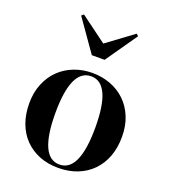

<svg xmlns="http://www.w3.org/2000/svg" viewBox="-153 -956 943 1074"><g transform="rotate(20 318.5 -419.0)"><path d="M43 -276Q43 -341 64.5 -393Q86 -445 123 -481Q160 -517 210.5 -536.5Q261 -556 318 -556Q376 -556 426.5 -537Q477 -518 514.5 -482Q552 -446 573.5 -394Q595 -342 595 -276Q595 -210 575 -157.5Q555 -105 518.5 -68Q482 -31 431 -11Q380 9 318 9Q255 9 204.5 -11.5Q154 -32 118 -69Q82 -106 62.5 -158.5Q43 -211 43 -276ZM199 -274Q199 -144 228.5 -77.5Q258 -11 318 -11Q378 -11 407.5 -77.5Q437 -144 437 -274Q437 -536 318 -536Q199 -536 199 -274ZM356 -648H280L148 -836L161 -847L318 -731L475 -847L487 -836Z"/></g></svg>

Font: XinYuGongZhangJiaSongA
Style: Regular
Weight: 900
Designer: XinYuGong
Foundry: Adobe Systems Incorporated
Version: Version 1.00